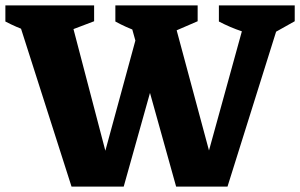

<svg xmlns="http://www.w3.org/2000/svg" viewBox="-29 -694 1116 714"><path d="M626 0 441 -663H606L762 -83H734L894 -663H1025L817 0ZM237 0 25 -663H224L376 -83H349L497 -626L578 -524L431 0ZM163 -555Q118 -563 75.5 -577.5Q33 -592 -9 -614V-674H321V-615ZM567 -555Q523 -563 481.5 -577.5Q440 -592 400 -614V-674H706V-615ZM960 -555Q914 -563 870.5 -577.5Q827 -592 785 -614V-674H1067V-615Z"/></svg>

Font: Piazzolla Thin Black
Style: Regular
Weight: 900
Version: Version 2.005